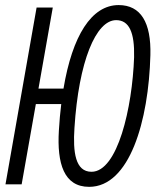

<svg xmlns="http://www.w3.org/2000/svg" viewBox="-20 -723 626 753"><path d="M329.6 9.8C488.3 9.8 563 -248.5 569.8 -506.8C573.2 -634.8 532.2 -703.1 445.3 -703.1C338.9 -703.1 263.7 -583 229 -375.5H130.9L187 -693.4H123.5L1.5 0H64.9L120.6 -314.9H220.2C216.3 -282.2 212.9 -247.6 210.9 -210.9C203.1 -82 230.5 9.8 329.6 9.8ZM338.9 -49.3C275.4 -49.3 265.6 -126 272 -221.2C288.6 -481.9 356 -644 435.5 -644C486.3 -644 508.3 -596.2 505.9 -498.5C499 -300.8 441.4 -49.3 338.9 -49.3Z"/></svg>

Font: Cascadia Code NF Light
Style: Italic
Weight: 300
Italic angle: -10°
Monospace: yes
Designer: Aaron Bell
Foundry: Saja Typeworks
Version: Version 2404.023